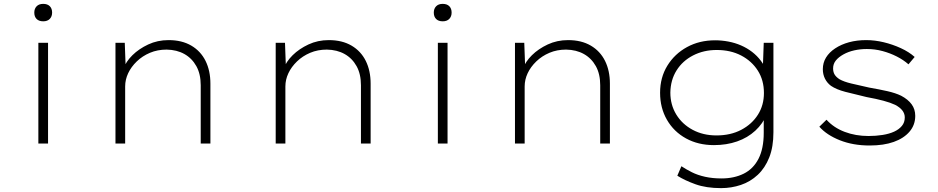

<svg xmlns="http://www.w3.org/2000/svg" viewBox="-20 -741 4841 991"><path d="M178 0V-520H228V0ZM203 -631Q181 -631 169 -643Q157 -655 157 -676Q157 -696 169 -708.5Q181 -721 203 -721Q225 -721 237 -709Q249 -697 249 -676Q249 -656 237 -643.5Q225 -631 203 -631Z M576 0V-520H624L629 -384L617 -386Q630 -423 663.5 -456Q697 -489 745 -511.5Q793 -534 850 -534Q919 -534 967.5 -505.5Q1016 -477 1041 -426.5Q1066 -376 1066 -309V0H1016V-301Q1016 -359 993.5 -399.5Q971 -440 932 -462Q893 -484 840 -485Q793 -485 754 -468.5Q715 -452 686 -424Q657 -396 641.5 -363Q626 -330 626 -295V0H602Q597 0 591 0Q585 0 576 0Z M1403 0V-520H1451L1456 -384L1444 -386Q1457 -423 1490.5 -456Q1524 -489 1572 -511.5Q1620 -534 1677 -534Q1746 -534 1794.5 -505.5Q1843 -477 1868 -426.5Q1893 -376 1893 -309V0H1843V-301Q1843 -359 1820.5 -399.5Q1798 -440 1759 -462Q1720 -484 1667 -485Q1620 -485 1581 -468.5Q1542 -452 1513 -424Q1484 -396 1468.5 -363Q1453 -330 1453 -295V0H1429Q1424 0 1418 0Q1412 0 1403 0Z M2240 0V-520H2290V0ZM2265 -631Q2243 -631 2231 -643Q2219 -655 2219 -676Q2219 -696 2231 -708.5Q2243 -721 2265 -721Q2287 -721 2299 -709Q2311 -697 2311 -676Q2311 -656 2299 -643.5Q2287 -631 2265 -631Z M2638 0V-520H2686L2691 -384L2679 -386Q2692 -423 2725.5 -456Q2759 -489 2807 -511.5Q2855 -534 2912 -534Q2981 -534 3029.5 -505.5Q3078 -477 3103 -426.5Q3128 -376 3128 -309V0H3078V-301Q3078 -359 3055.5 -399.5Q3033 -440 2994 -462Q2955 -484 2902 -485Q2855 -485 2816 -468.5Q2777 -452 2748 -424Q2719 -396 2703.5 -363Q2688 -330 2688 -295V0H2664Q2659 0 2653 0Q2647 0 2638 0Z M3702 230Q3625 230 3569.5 210Q3514 190 3476 166L3497 117Q3521 133 3551 148Q3581 163 3619.5 171.5Q3658 180 3704 180Q3769 180 3818.5 155.5Q3868 131 3895 78.5Q3922 26 3922 -56V-141L3938 -152Q3918 -103 3878.5 -66.5Q3839 -30 3784.5 -11Q3730 8 3665 8Q3584 8 3521 -26.5Q3458 -61 3422.5 -122.5Q3387 -184 3387 -262Q3387 -341 3424.5 -402Q3462 -463 3526 -498Q3590 -533 3671 -533Q3705 -533 3739.5 -526.5Q3774 -520 3805 -506.5Q3836 -493 3862 -473Q3888 -453 3907.5 -427Q3927 -401 3939 -368L3917 -380L3922 -520H3972V-58Q3972 17 3950.5 71.5Q3929 126 3891 161.5Q3853 197 3804 213.5Q3755 230 3702 230ZM3678 -42Q3751 -42 3806 -71Q3861 -100 3892 -149Q3923 -198 3923 -261Q3923 -327 3891.5 -376.5Q3860 -426 3805.5 -454.5Q3751 -483 3679 -483Q3612 -483 3557.5 -455Q3503 -427 3472 -377.5Q3441 -328 3440 -263Q3440 -200 3470.5 -150Q3501 -100 3555 -71Q3609 -42 3678 -42Z M4469 10Q4383 10 4315 -17Q4247 -44 4209 -87L4246 -123Q4283 -82 4339.5 -60.5Q4396 -39 4463 -39Q4501 -39 4535.5 -44.5Q4570 -50 4595 -61.5Q4620 -73 4635 -91Q4650 -109 4650 -135Q4650 -174 4600 -200Q4577 -211 4540 -221Q4503 -231 4453 -240Q4389 -255 4343 -267Q4297 -279 4269 -298Q4249 -313 4238 -335Q4227 -357 4227 -384Q4227 -417 4243.5 -444Q4260 -471 4291 -491.5Q4322 -512 4362.5 -523Q4403 -534 4451 -534Q4495 -534 4541 -523Q4587 -512 4629.5 -492.5Q4672 -473 4701 -447L4669 -409Q4643 -432 4608.5 -449.5Q4574 -467 4535 -477.5Q4496 -488 4454 -488Q4420 -488 4389 -481Q4358 -474 4333 -460Q4308 -446 4294 -428.5Q4280 -411 4280 -388Q4280 -369 4288 -356Q4296 -343 4313 -332Q4336 -319 4374 -310Q4412 -301 4466 -289Q4518 -280 4560 -270.5Q4602 -261 4631 -247Q4667 -228 4685.5 -202.5Q4704 -177 4704 -143Q4704 -96 4674.5 -61.5Q4645 -27 4593 -8.5Q4541 10 4469 10Z"/></svg>

Font: Lexend Mega ExtraLight
Style: Regular
Weight: 250
Version: Version 1.007